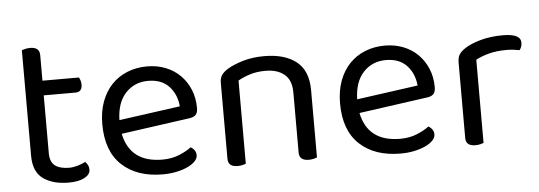

<svg xmlns="http://www.w3.org/2000/svg" viewBox="-44 -725 2415 860"><g transform="rotate(-5 1163.5 -295.0)"><path d="M233 13Q163 13 119.5 -18Q76 -49 76 -121V-596Q81 -598 91.5 -600.5Q102 -603 114 -603Q156 -603 156 -567V-452H320Q323 -447 326 -438.5Q329 -430 329 -420Q329 -386 299 -386H156V-126Q156 -86 178.5 -69.5Q201 -53 242 -53Q259 -53 280 -59Q301 -65 315 -73Q321 -67 326 -58Q331 -49 331 -37Q331 -15 305 -1Q279 13 233 13Z M489 -184Q516 -53 661 -53Q703 -53 737 -67Q771 -81 791 -97Q815 -83 815 -59Q815 -45 802.5 -32Q790 -19 768.5 -9Q747 1 718.5 7Q690 13 657 13Q541 13 473.5 -50Q406 -113 406 -234Q406 -291 422.5 -335.5Q439 -380 468.5 -411Q498 -442 539 -458.5Q580 -475 628 -475Q673 -475 711 -460Q749 -445 776.5 -417.5Q804 -390 819.5 -352.5Q835 -315 835 -270Q835 -248 825 -238.5Q815 -229 797 -227ZM627 -410Q566 -410 526 -367.5Q486 -325 484 -246L759 -284Q754 -339 720.5 -374.5Q687 -410 627 -410Z M1271 -301Q1271 -357 1239.5 -383Q1208 -409 1155 -409Q1115 -409 1084 -399Q1053 -389 1031 -376V-2Q1026 0 1016 2.5Q1006 5 994 5Q951 5 951 -31V-372Q951 -393 959.5 -406.5Q968 -420 989 -433Q1015 -449 1058 -462Q1101 -475 1155 -475Q1246 -475 1298.5 -434Q1351 -393 1351 -305V-2Q1346 0 1335.5 2.5Q1325 5 1314 5Q1271 5 1271 -31V-301Z M1558 -184Q1585 -53 1730 -53Q1772 -53 1806 -67Q1840 -81 1860 -97Q1884 -83 1884 -59Q1884 -45 1871.5 -32Q1859 -19 1837.5 -9Q1816 1 1787.5 7Q1759 13 1726 13Q1610 13 1542.5 -50Q1475 -113 1475 -234Q1475 -291 1491.5 -335.5Q1508 -380 1537.5 -411Q1567 -442 1608 -458.5Q1649 -475 1697 -475Q1742 -475 1780 -460Q1818 -445 1845.5 -417.5Q1873 -390 1888.5 -352.5Q1904 -315 1904 -270Q1904 -248 1894 -238.5Q1884 -229 1866 -227ZM1696 -410Q1635 -410 1595 -367.5Q1555 -325 1553 -246L1828 -284Q1823 -339 1789.5 -374.5Q1756 -410 1696 -410Z M2100 -2Q2095 0 2085 2.5Q2075 5 2063 5Q2020 5 2020 -31V-370Q2020 -393 2028.5 -406.5Q2037 -420 2057 -433Q2083 -450 2127.5 -462.5Q2172 -475 2228 -475Q2308 -475 2308 -435Q2308 -425 2305 -416.5Q2302 -408 2297 -402Q2287 -404 2271 -406Q2255 -408 2239 -408Q2193 -408 2158 -398.5Q2123 -389 2100 -376Z"/></g></svg>

Font: Baloo Da 2
Style: Regular
Weight: 400
Designer: Noopur Datye, Sulekha Rajkumar and Ek Type
Foundry: Ek Type
Version: Version 1.640;hotconv 1.0.111;makeotfexe 2.5.65597; ttfautoh